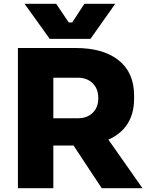

<svg xmlns="http://www.w3.org/2000/svg" viewBox="-20 -988 780 1008"><path d="M74 -736H377Q522 -736 603 -671.5Q684 -607 684 -486V-470Q684 -392 649.5 -338Q615 -284 549 -255L728 0H514L366 -224H260V0H74ZM388 -367Q437 -367 466.5 -395.5Q496 -424 496 -473Q496 -522 466.5 -551Q437 -580 388 -580H260V-367ZM109 -968H275L341 -870H359L423 -968H585L455 -784H241Z"/></svg>

Font: Sora-SIA ExtraBold
Style: Regular
Weight: 800
Designer: Jonathan Barnbrook, Julián Moncada
Foundry: Barnbrook Fonts
Version: Version 2.000